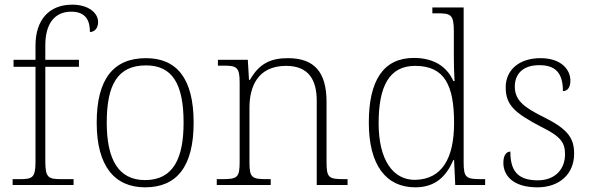

<svg xmlns="http://www.w3.org/2000/svg" viewBox="-20 -792 2529 822"><path d="M34 0H295V-25H244C188 -25 174 -30 174 -101V-506H318V-536H174V-599C174 -688 212 -742 285 -742C349 -742 365 -702 365 -655C383 -655 400 -669 400 -698C400 -735 361 -772 289 -772C191 -772 132 -708 132 -597V-536H38V-506H132V-101C132 -30 119 -25 62 -25H34Z M601 10C737 10 809 -79 809 -267C809 -458 735 -543 605 -543C466 -543 394 -454 394 -267C394 -79 472 10 601 10ZM601 -21C486 -21 437 -111 437 -267C437 -430 484 -512 605 -512C717 -512 766 -434 766 -267C766 -116 723 -21 601 -21Z M908 0H1139V-25H1125C1059 -25 1048 -30 1048 -97V-331C1048 -419 1082 -510 1205 -510C1302 -510 1336 -449 1336 -361V0H1468V-25H1455C1388 -25 1378 -30 1378 -98V-356C1378 -483 1326 -543 1213 -543C1141 -543 1091 -522 1050 -450H1046L1041 -536H913V-511H936C993 -511 1006 -505 1006 -439V-98C1006 -30 995 -25 928 -25H908Z M1758 10C1845 10 1891 -38 1921 -107H1924L1929 0H2057V-25H2043C1976 -25 1965 -30 1965 -97V-760H1831V-735H1853C1909 -735 1923 -730 1923 -659V-548C1923 -519 1924 -481 1926 -445H1921C1894 -506 1838 -544 1752 -544C1621 -544 1559 -447 1559 -267C1559 -85 1633 10 1758 10ZM1757 -22C1663 -21 1601 -107 1601 -264C1601 -422 1646 -510 1757 -510C1884 -510 1924 -426 1924 -265C1924 -114 1872 -24 1757 -22Z M2281 10C2374 10 2438 -46 2438 -134C2438 -199 2413 -238 2311 -289C2228 -330 2184 -360 2184 -421C2184 -474 2217 -513 2289 -513C2354 -513 2390 -484 2390 -402C2411 -402 2422 -419 2422 -447C2422 -492 2385 -543 2294 -543C2203 -543 2145 -493 2145 -418C2145 -342 2184 -308 2297 -249C2383 -207 2399 -180 2399 -131C2399 -70 2359 -20 2282 -20C2190 -20 2165 -68 2165 -143C2149 -143 2135 -129 2135 -95C2135 -45 2171 10 2281 10Z"/></svg>

Font: Noto Serif Georgian ExtraLight
Style: Regular
Weight: 200
Designer: Monotype Design Team, Akaki Razmadze
Foundry: Google LLC
Version: Version 2.003